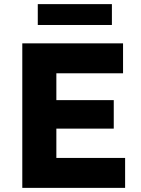

<svg xmlns="http://www.w3.org/2000/svg" viewBox="-20 -910 685 930"><path d="M88 0V-700H576V-555H253V-425H531V-287H253V-145H586V0ZM163 -789V-890H522V-789Z"/></svg>

Font: Lexend
Style: Bold
Weight: 700
Designer: Bonnie Shaver-Troup, Thomas Jockin
Foundry: Lexend
Version: Version 1.007; ttfautohint (v1.8.3)